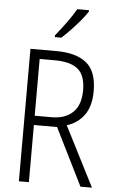

<svg xmlns="http://www.w3.org/2000/svg" viewBox="-62 -990 624 1031"><g transform="rotate(5 250.0 -474.0)"><path d="M80 0V-714H221Q326 -714 382 -669Q438 -624 438 -518Q438 -435 403 -387.5Q368 -340 310 -322L474 0H412L259 -308H134V0ZM225 -358Q298 -358 339.5 -397.5Q381 -437 381 -517Q381 -597 340.5 -630.5Q300 -664 215 -664H134V-358ZM205 -798Q236 -836 264 -874.5Q292 -913 312 -948H375V-940Q360 -917 336.5 -889Q313 -861 287 -834Q261 -807 240 -788H205Z"/></g></svg>

Font: Noto Sans Mono ExtraCondensed Light
Style: Regular
Weight: 300
Width: 2
Designer: Monotype Design Team
Foundry: Monotype Imaging Inc.
Version: Version 2.014; ttfautohint (v1.8.4.7-5d5b)